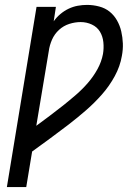

<svg xmlns="http://www.w3.org/2000/svg" viewBox="-20 -763 540 783"><path d="M8 0 129 -735H208L199 -676Q210 -692 226 -705.5Q242 -719 260 -727.5Q278 -736 297 -739.5Q316 -743 335 -743Q360 -743 384.5 -736.5Q409 -730 427 -715.5Q445 -701 457 -680Q469 -659 474.5 -635Q480 -611 481 -586Q482 -561 477 -535Q470 -493 448 -452.5Q426 -412 395.5 -377.5Q365 -343 330.5 -313Q296 -283 259 -254.5Q222 -226 185 -199Q148 -172 111 -145L87 0ZM128 -250Q155 -270 182.5 -290.5Q210 -311 237 -332.5Q264 -354 290 -376.5Q316 -399 338.5 -425Q361 -451 377.5 -481Q394 -511 400 -543Q404 -567 401.5 -591Q399 -615 387.5 -634Q376 -653 354.5 -663Q333 -673 309 -673Q286 -673 262.5 -665.5Q239 -658 220.5 -641Q202 -624 192 -601Q182 -578 179 -555Z"/></svg>

Font: Iosevka Term Oblique
Style: Regular
Weight: 400
Italic angle: -9°
Monospace: yes
Designer: Belleve Invis
Foundry: Belleve Invis
Version: Version 31.4.0